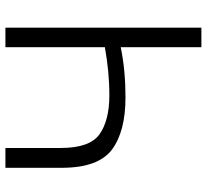

<svg xmlns="http://www.w3.org/2000/svg" viewBox="-48 -734 781 726"><g transform="rotate(90 343.0 -370.5)"><path d="M539 -209V0H614V-212C614 -306 591 -368 545 -403C499 -437 433 -454 348 -454C285 -454 220 -449 158 -436V-741H84V0H158V-376C219 -387 278 -393 340 -393C404 -393 453 -380 487 -356C522 -331 539 -282 539 -209Z"/></g></svg>

Font: Cheyenne Sans Light
Style: Regular
Weight: 300
Designer: The Public Sans project authors (U.S. Web Design System), Libre Franklin designed by Pablo Impallari and Rodrigo Fuenzal
Foundry: The Cheyenne Sans Project Authors
Version: Version 2.007